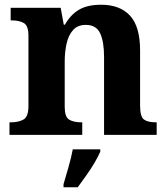

<svg xmlns="http://www.w3.org/2000/svg" viewBox="-20 -569 707 810"><path d="M20 0V-53H26Q59 -53 79.5 -65Q100 -77 100 -122V-418Q100 -460 81 -471.5Q62 -483 29 -483H25V-536H236L249 -465H254Q277 -506 312.5 -527.5Q348 -549 407 -549Q486 -549 528.5 -503Q571 -457 571 -356V-124Q571 -77 587 -65Q603 -53 637 -53H641V0H419V-329Q419 -393 402.5 -428.5Q386 -464 342 -464Q308 -464 288.5 -442.5Q269 -421 261 -385.5Q253 -350 253 -309V-118Q253 -76 271.5 -64.5Q290 -53 323 -53H327V0ZM248 208Q257 178 269 136Q281 94 287 61H403V71Q394 92 378 119Q362 146 343 172.5Q324 199 308 221H248Z"/></svg>

Font: Noto Serif Ethiopic
Style: Bold
Weight: 700
Designer: Monotype Design Team
Foundry: Monotype Imaging Inc.
Version: Version 2.102; ttfautohint (v1.8.4.7-5d5b)